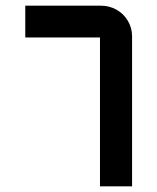

<svg xmlns="http://www.w3.org/2000/svg" viewBox="-20 -656 553 676"><path d="M332 0V-537Q336 -534 339.5 -531Q343 -528 346 -524H69V-636H335Q365 -636 390 -622Q415 -608 430 -583Q445 -558 445 -528V0Z"/></svg>

Font: Mada SemiBold
Style: Regular
Weight: 600
Designer: Khaled Hosny
Version: Version 1.5